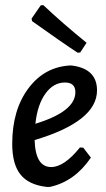

<svg xmlns="http://www.w3.org/2000/svg" viewBox="-20 -727 418 754"><path d="M150 -707Q224 -637 320 -559L295 -521L285 -520Q225 -559 106 -644L104 -654L140 -706ZM337 -108Q273 -14 176 7H163Q93 -1 60.5 -41.5Q28 -82 28 -162Q28 -295 91.5 -380Q155 -465 257 -470L267 -469Q361 -455 361 -372Q361 -250 116 -177Q119 -71 181 -71Q232 -71 294 -148L307 -147ZM235 -403Q190 -403 158.5 -359.5Q127 -316 119 -241Q276 -289 276 -365Q276 -403 235 -403Z"/></svg>

Font: Alegreya Sans Medium
Style: Italic
Weight: 500
Italic angle: -7°
Designer: Juan Pablo del Peral
Foundry: Huerta Tipografica
Version: Version 2.007